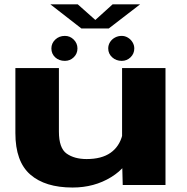

<svg xmlns="http://www.w3.org/2000/svg" viewBox="-20 -848 858 880"><path d="M250 -245Q250 -169 285.5 -144Q321 -119 377 -119Q446 -119 486.8 -147.8Q527.5 -176.5 541 -230L578 -150Q567 -84 489.5 -36.2Q412 11.5 312.5 11.5Q187 11.5 118.8 -48Q50.5 -107.5 50.5 -238V-536H250ZM539.5 -115.5V-536H738.5V0H542.5ZM215.5 -626Q215.5 -649.5 233.2 -666.5Q251 -683.5 277.5 -683.5Q301 -683.5 318 -666.5Q335 -649.5 335 -626Q335 -602 318 -585.5Q301 -569 277.5 -569Q250.5 -569 233 -585.2Q215.5 -601.5 215.5 -626ZM476 -626Q476 -641.5 484.2 -654.8Q492.5 -668 506.8 -675.8Q521 -683.5 538 -683.5Q553 -683.5 566.2 -675.5Q579.5 -667.5 587.5 -654.2Q595.5 -641 595.5 -626Q595.5 -602 578.5 -585.5Q561.5 -569 538 -569Q512 -569 494 -585.5Q476 -602 476 -626ZM336.5 -828 417 -756.5 496 -828H622L478.5 -717.5H353L211 -828Z"/></svg>

Font: Anybody Wide
Style: Bold
Weight: 700
Width: 7
Designer: Tyler Finck
Foundry: Etcetera Type Company
Version: Version 1.000; ttfautohint (v1.8)